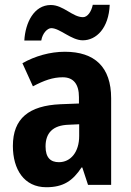

<svg xmlns="http://www.w3.org/2000/svg" viewBox="-20 -775 549 805"><path d="M82 -605H153C158 -636 179 -657 195 -657C231 -657 279 -606 327 -606C384 -606 436 -657 440 -755H369C363 -726 347 -703 328 -703C284 -703 246 -754 193 -754C122 -754 86 -679 82 -605ZM252 -558C190 -558 127 -540 74 -510L118 -413C165 -438 202 -451 243 -451C289 -451 311 -421 311 -368V-341L233 -338C102 -332 34 -279 34 -163C34 -65 81 10 174 10C246 10 285 -17 322 -73H325L349 0H446V-363C446 -494 377 -558 252 -558ZM268 -252 312 -254V-205C312 -137 276 -95 227 -95C192 -95 171 -114 171 -161C171 -216 200 -250 268 -252Z"/></svg>

Font: Noto Sans Telugu Condensed
Style: Bold
Weight: 700
Width: 3
Designer: Jelle Bosma - Monotype Design Team
Foundry: Monotype Imaging Inc.
Version: Version 2.005